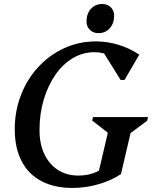

<svg xmlns="http://www.w3.org/2000/svg" viewBox="-20 -910 750 946"><path d="M337.7 16Q247.6 16 183.6 -17.8Q119.6 -51.6 86.2 -116.5Q52.7 -181.4 52.7 -273Q52.7 -364.1 83.7 -442.8Q114.6 -521.6 169.4 -580.6Q224.1 -639.5 296.7 -672.8Q369.2 -706 453.5 -706Q508.9 -706 564.5 -689.1Q620 -672.1 666.2 -640.7L593.6 -516.2H574.2L480.1 -667.4H575.6V-585.3Q551.1 -620 519.7 -636.4Q488.2 -652.8 444.7 -652.8Q388.2 -652.8 338.8 -623.5Q289.5 -594.1 252.8 -541.3Q216.2 -488.4 195.4 -419Q174.7 -349.5 174.7 -268.3Q174.7 -201 198.6 -150.7Q222.5 -100.3 265.3 -72.7Q308.1 -45 365.9 -45Q444.8 -45 498.4 -90L511.5 -51.8H463.6L520.3 -294.3L547.7 -227.5L434.2 -316.2L438.3 -333.3H709.3L705.1 -315L587.7 -228.3L632.6 -294.3L576 -52.3Q529.4 -21.1 466.2 -2.6Q403.1 16 337.7 16ZM465 -746.7Q439 -746.7 422.6 -763.1Q406.3 -779.4 406.3 -804.4Q406.3 -842.5 428 -866.4Q449.8 -890.3 483.6 -890.3Q509.7 -890.3 526.1 -874Q542.4 -857.7 542.4 -832.6Q542.4 -795.3 521.1 -771Q499.8 -746.7 465 -746.7Z"/></svg>

Font: Platypi Light
Style: Italic
Weight: 300
Italic angle: -13°
Designer: David Sargent
Foundry: Bolt Cutter Type
Version: Version 1.200